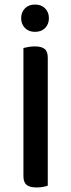

<svg xmlns="http://www.w3.org/2000/svg" viewBox="-20 -818 314 844"><path d="M190 -2Q183 1 169.5 3.5Q156 6 141 6Q110 6 96.5 -5.5Q83 -17 83 -44V-607Q91 -609 104.5 -611.5Q118 -614 133 -614Q162 -614 176 -603Q190 -592 190 -564ZM195 -738Q195 -712 178.5 -695Q162 -678 134 -678Q106 -678 89.5 -695Q73 -712 73 -738Q73 -764 89.5 -781Q106 -798 134 -798Q162 -798 178.5 -781Q195 -764 195 -738Z"/></svg>

Font: Baloo Bhaina 2 Medium
Style: Regular
Weight: 500
Designer: Yesha Goshar, Manish Minz, Shuchita Grover and Ek Type
Foundry: Ek Type
Version: Version 1.640;hotconv 1.0.111;makeotfexe 2.5.65597; ttfautoh